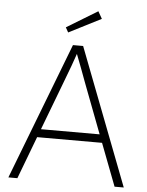

<svg xmlns="http://www.w3.org/2000/svg" viewBox="-59 -931 750 978"><g transform="rotate(5 316.0 -441.5)"><path d="M21 0 290 -700H342L611 0H564L481 -217H149L67 0ZM250 -483 165 -259H465L379 -485Q376 -493 365 -522Q354 -551 340.5 -588Q327 -625 314 -657Q305 -630 292 -594.5Q279 -559 267 -528Q255 -497 250 -483ZM260 -762 246 -787 404 -883 425 -846Z"/></g></svg>

Font: Readex Pro Light
Style: Regular
Weight: 300
Designer: Bonnie Shaver-Troup, Thomas Jockin
Foundry: Lexend
Version: Version 1.200; ttfautohint (v1.8.3)